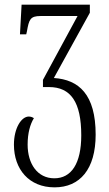

<svg xmlns="http://www.w3.org/2000/svg" viewBox="-20 -556 471 827"><path d="M215 251C324 251 392 173 392 24C392 -149 320 -213 212 -220L367 -501V-536H73L66 -408H93L96 -421C105 -472 110 -487 155 -487H314L165 -212V-181H191C285 -181 330 -116 330 27C330 149 287 212 214 212C141 212 99 149 99 67C99 17 110 -21 126 -47C120 -51 113 -54 104 -54C72 -54 40 -4 40 67C40 173 105 251 215 251Z"/></svg>

Font: Noto Serif Georgian ExtraCondensed Light
Style: Regular
Weight: 300
Width: 2
Designer: Monotype Design Team, Akaki Razmadze
Foundry: Google LLC
Version: Version 2.003